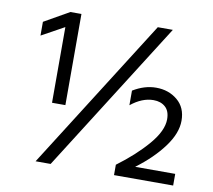

<svg xmlns="http://www.w3.org/2000/svg" viewBox="-79 -802 990 892"><g transform="rotate(10 416.5 -356.0)"><path d="M215 0H144L595 -712H666ZM235 -281H172V-638L65 -579V-644L183 -711H235ZM793 0H514V-49Q599 -112 655.5 -178Q712 -244 712 -298Q712 -337 690.5 -356Q669 -375 635 -375Q581 -375 528 -332V-401Q582 -434 637 -434Q696 -434 737.5 -399.5Q779 -365 779 -303Q779 -244 731 -179Q683 -114 604 -55H793Z"/></g></svg>

Font: Hind Siliguri
Style: Regular
Weight: 400
Designer: Jyotish Sonowal
Foundry: Indian Type Foundry
Version: Version 1.000;PS 1.0;hotconv 1.0.86;makeotf.lib2.5.63406; tt